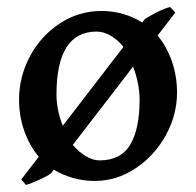

<svg xmlns="http://www.w3.org/2000/svg" viewBox="-20 -500 558 546"><path d="M428.2 -398.9Q454.1 -367.7 468.8 -325.7Q483.4 -283.7 483.4 -236.8Q483.4 -172.9 451.2 -114.7Q418.9 -56.6 365 -21Q311 14.6 249.5 14.6Q217.8 14.6 187.7 6.1Q157.7 -2.4 132.8 -17.6L125.5 -7.3Q116.2 0 92.3 11Q68.4 22 53.7 25.9L40.5 10.3L90.3 -54.2Q64 -85.4 49.1 -127.4Q34.2 -169.4 34.2 -216.8Q34.2 -281.2 64.9 -339.4Q95.7 -397.5 149.7 -433.1Q203.6 -468.8 268.6 -468.8Q300.8 -468.8 330.3 -460.2Q359.9 -451.7 384.3 -436L392.6 -446.3Q408.7 -456.5 429 -466.6Q449.2 -476.6 463.9 -480L478.5 -464.4ZM331.1 -366.7Q314.9 -386.7 294.9 -398.4Q274.9 -410.2 254.4 -410.2Q140.6 -410.2 140.6 -231Q140.6 -208.5 145.5 -185.1Q150.4 -161.6 158.7 -142.6ZM187 -87.9Q204.1 -67.9 224.1 -55.9Q244.1 -43.9 263.2 -43.9Q323.2 -43.9 350.1 -88.1Q377 -132.3 377 -217.3Q377 -240.2 371.8 -264.9Q366.7 -289.6 358.4 -310.5Z"/></svg>

Font: David Libre Medium
Style: Regular
Weight: 500
Version: Version 1.000